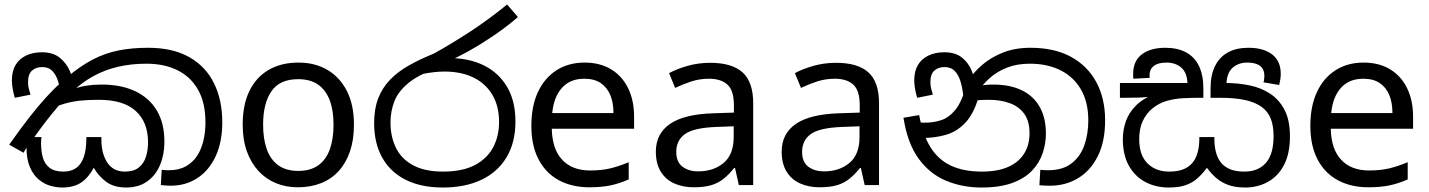

<svg xmlns="http://www.w3.org/2000/svg" viewBox="-20 -825 6371 856"><path d="M542 11Q488 11 453.5 -14.5Q419 -40 398 -77Q373 -31 340 -10Q307 11 258 11Q233 11 205.5 3.5Q178 -4 153.5 -24Q129 -44 113.5 -79.5Q98 -115 98 -170Q98 -181 99.5 -192.5Q101 -204 103 -214H165Q164 -207 163.5 -200.5Q163 -194 163 -187Q163 -151 171 -122.5Q179 -94 201 -77Q223 -60 263 -60Q297 -60 319.5 -76Q342 -92 353.5 -125Q365 -158 365 -208V-214H432V-204Q432 -140 458.5 -100Q485 -60 537 -60Q576 -60 598.5 -78Q621 -96 630.5 -125.5Q640 -155 640 -191Q640 -280 585.5 -330Q531 -380 420 -380Q374 -380 339 -376.5Q304 -373 268.5 -363Q233 -353 186 -334L283 -415Q296 -424 317 -431.5Q338 -439 367.5 -443.5Q397 -448 434 -448Q519 -448 581.5 -419Q644 -390 678.5 -333.5Q713 -277 713 -192Q713 -136 693.5 -89.5Q674 -43 636 -16Q598 11 542 11ZM741 3Q731 3 719 2Q707 1 697 0L701 -68Q708 -67 716 -66.5Q724 -66 732 -66Q777 -66 808.5 -83.5Q840 -101 859 -130.5Q878 -160 887 -198.5Q896 -237 896 -279Q896 -366 863.5 -424Q831 -482 772 -511.5Q713 -541 633 -541Q565 -541 507 -527.5Q449 -514 399 -487Q349 -460 305 -419L294 -410Q267 -383 239.5 -351Q212 -319 184.5 -283.5Q157 -248 129 -208L110 -188L85 -144L21 -180Q71 -251 110.5 -301.5Q150 -352 185 -390.5Q220 -429 256 -461L277 -479Q337 -530 392.5 -559Q448 -588 508 -600Q568 -612 640 -612Q750 -612 823.5 -570.5Q897 -529 934 -454Q971 -379 971 -280Q971 -192 941.5 -128.5Q912 -65 860 -31Q808 3 741 3ZM167 -592Q216 -592 246 -568Q276 -544 291.5 -508Q307 -472 310 -434L252 -398Q248 -432 239.5 -461Q231 -490 214 -508Q197 -526 168 -526Q140 -526 122.5 -510Q105 -494 105 -459Q105 -443 108.5 -429.5Q112 -416 116 -403L46 -389Q40 -409 36.5 -429.5Q33 -450 33 -467Q33 -508 49.5 -535.5Q66 -563 96.5 -577.5Q127 -592 167 -592Z M1558 -269Q1558 -202 1540.5 -150.5Q1523 -99 1490.5 -63Q1458 -27 1411.5 -8.5Q1365 10 1308 10Q1255 10 1210 -8.5Q1165 -27 1132 -63Q1099 -99 1080.5 -150.5Q1062 -202 1062 -269Q1062 -358 1092 -419.5Q1122 -481 1178 -513.5Q1234 -546 1311 -546Q1384 -546 1439.5 -513.5Q1495 -481 1526.5 -419.5Q1558 -358 1558 -269ZM1153 -269Q1153 -206 1169.5 -159.5Q1186 -113 1221 -88Q1256 -63 1310 -63Q1364 -63 1399 -88Q1434 -113 1450.5 -159.5Q1467 -206 1467 -269Q1467 -333 1450 -378Q1433 -423 1398.5 -447.5Q1364 -472 1309 -472Q1227 -472 1190 -418Q1153 -364 1153 -269Z M1954 11Q1858 11 1789.5 -23Q1721 -57 1684.5 -121.5Q1648 -186 1648 -277Q1648 -339 1666 -386Q1684 -433 1718.5 -469Q1753 -505 1802.5 -533Q1852 -561 1914 -586Q1990 -628 2074.5 -683Q2159 -738 2241 -805L2289 -749Q2238 -705 2182 -667Q2126 -629 2072.5 -599Q2019 -569 1974 -550L1932 -521Q1847 -493 1801 -455Q1755 -417 1738 -372.5Q1721 -328 1721 -279Q1721 -215 1745.5 -165.5Q1770 -116 1822 -88Q1874 -60 1955 -60Q2042 -60 2097 -89Q2152 -118 2178.5 -168Q2205 -218 2205 -281Q2205 -352 2175 -402.5Q2145 -453 2090.5 -479.5Q2036 -506 1961 -506Q1941 -506 1917.5 -503.5Q1894 -501 1870.5 -496.5Q1847 -492 1826 -485L1901 -555Q1918 -562 1938 -564Q1958 -566 1985 -566Q2070 -566 2136 -534Q2202 -502 2240 -439Q2278 -376 2278 -283Q2278 -190 2238.5 -124Q2199 -58 2126.5 -23.5Q2054 11 1954 11Z M2586 -546Q2655 -546 2704.5 -516Q2754 -486 2780.5 -431.5Q2807 -377 2807 -304V-251H2440Q2442 -160 2486.5 -112.5Q2531 -65 2611 -65Q2662 -65 2701.5 -74.5Q2741 -84 2783 -102V-25Q2742 -7 2702 1.5Q2662 10 2607 10Q2531 10 2472.5 -21Q2414 -52 2381.5 -113.5Q2349 -175 2349 -264Q2349 -352 2378.5 -415Q2408 -478 2461.5 -512Q2515 -546 2586 -546ZM2585 -474Q2522 -474 2485.5 -433.5Q2449 -393 2442 -321H2715Q2715 -367 2701 -401Q2687 -435 2658.5 -454.5Q2630 -474 2585 -474Z M3146 -545Q3244 -545 3291 -502Q3338 -459 3338 -365V0H3274L3257 -76H3253Q3230 -47 3205.5 -27.5Q3181 -8 3149.5 1Q3118 10 3073 10Q3025 10 2986.5 -7Q2948 -24 2926 -59.5Q2904 -95 2904 -149Q2904 -229 2967 -272.5Q3030 -316 3161 -320L3252 -323V-355Q3252 -422 3223 -448Q3194 -474 3141 -474Q3099 -474 3061 -461.5Q3023 -449 2990 -433L2963 -499Q2998 -518 3046 -531.5Q3094 -545 3146 -545ZM3172 -259Q3072 -255 3033.5 -227Q2995 -199 2995 -148Q2995 -103 3022.5 -82Q3050 -61 3093 -61Q3161 -61 3206 -98.5Q3251 -136 3251 -214V-262Z M3707 -545Q3805 -545 3852 -502Q3899 -459 3899 -365V0H3835L3818 -76H3814Q3791 -47 3766.5 -27.5Q3742 -8 3710.5 1Q3679 10 3634 10Q3586 10 3547.5 -7Q3509 -24 3487 -59.5Q3465 -95 3465 -149Q3465 -229 3528 -272.5Q3591 -316 3722 -320L3813 -323V-355Q3813 -422 3784 -448Q3755 -474 3702 -474Q3660 -474 3622 -461.5Q3584 -449 3551 -433L3524 -499Q3559 -518 3607 -531.5Q3655 -545 3707 -545ZM3733 -259Q3633 -255 3594.5 -227Q3556 -199 3556 -148Q3556 -103 3583.5 -82Q3611 -61 3654 -61Q3722 -61 3767 -98.5Q3812 -136 3812 -214V-262Z M4356 11Q4271 11 4198.5 -19Q4126 -49 4076 -117Q4026 -185 4008 -300L4078 -312Q4094 -224 4128.5 -168.5Q4163 -113 4219.5 -86.5Q4276 -60 4358 -60Q4427 -60 4474 -80.5Q4521 -101 4545.5 -139.5Q4570 -178 4570 -231Q4570 -285 4546.5 -317.5Q4523 -350 4482 -365Q4441 -380 4390 -380Q4356 -380 4330 -377.5Q4304 -375 4278 -368L4283 -420Q4302 -429 4332 -438.5Q4362 -448 4408 -448Q4482 -448 4534.5 -423Q4587 -398 4615 -349Q4643 -300 4643 -229Q4643 -185 4628.5 -142Q4614 -99 4581.5 -64.5Q4549 -30 4493.5 -9.5Q4438 11 4356 11ZM4661 3Q4648 3 4637.5 2.5Q4627 2 4614 1L4618 -68Q4624 -67 4635.5 -66.5Q4647 -66 4652 -66Q4717 -66 4756.5 -96Q4796 -126 4814 -176.5Q4832 -227 4832 -288Q4832 -370 4799 -426.5Q4766 -483 4707.5 -512Q4649 -541 4572 -541Q4514 -541 4469.5 -523.5Q4425 -506 4392 -476.5Q4359 -447 4335 -410L4343 -392Q4321 -317 4283.5 -277.5Q4246 -238 4197.5 -224Q4149 -210 4093 -210Q4083 -210 4067.5 -212.5Q4052 -215 4040 -221L4041 -286Q4055 -282 4073.5 -280Q4092 -278 4104 -278Q4141 -278 4175.5 -289Q4210 -300 4239 -335Q4268 -370 4287 -443L4297 -467Q4322 -504 4360.5 -537Q4399 -570 4452.5 -591Q4506 -612 4574 -612Q4682 -612 4756 -571Q4830 -530 4868.5 -457.5Q4907 -385 4907 -289Q4907 -193 4874 -128Q4841 -63 4785.5 -30Q4730 3 4661 3ZM4190 -592Q4239 -592 4268.5 -568.5Q4298 -545 4312.5 -509Q4327 -473 4330 -434L4275 -398Q4271 -432 4262.5 -461Q4254 -490 4237 -508Q4220 -526 4191 -526Q4163 -526 4145.5 -510Q4128 -494 4128 -459Q4128 -443 4131.5 -429.5Q4135 -416 4139 -403L4069 -389Q4063 -409 4059.5 -429.5Q4056 -450 4056 -467Q4056 -508 4072.5 -535.5Q4089 -563 4119.5 -577.5Q4150 -592 4190 -592Z M5531 11Q5486 11 5454.5 -1Q5423 -13 5400.5 -33Q5378 -53 5361 -77Q5341 -50 5318.5 -30Q5296 -10 5266 0.5Q5236 11 5191 11Q5132 11 5085.5 -14Q5039 -39 5012.5 -87Q4986 -135 4986 -204Q4986 -246 4999.5 -284.5Q5013 -323 5044.5 -354.5Q5076 -386 5128 -406L5130 -397Q5096 -391 5059 -390Q5022 -389 4993 -389H4973V-455H5274Q5272 -502 5246 -524Q5220 -546 5181 -546Q5143 -546 5124 -531Q5105 -516 5105 -489Q5105 -487 5105 -484Q5105 -481 5106 -478L5033 -474Q5032 -479 5032 -485.5Q5032 -492 5032 -496Q5032 -553 5070.5 -582.5Q5109 -612 5176 -612Q5230 -612 5268 -591.5Q5306 -571 5325.5 -530.5Q5345 -490 5345 -430V-389H5325Q5290 -389 5253 -387Q5216 -385 5181 -375Q5146 -365 5116 -340Q5090 -318 5074.5 -285Q5059 -252 5059 -204Q5059 -134 5095.5 -97Q5132 -60 5193 -60Q5231 -60 5256.5 -70.5Q5282 -81 5297.5 -100.5Q5313 -120 5320 -147.5Q5327 -175 5327 -208V-214H5394V-208Q5394 -176 5400.5 -149Q5407 -122 5422 -102Q5437 -82 5463 -71Q5489 -60 5528 -60Q5590 -60 5624 -99Q5658 -138 5658 -218Q5658 -264 5645.5 -296Q5633 -328 5604 -349Q5574 -370 5529 -379.5Q5484 -389 5418 -389H5377V-430Q5377 -490 5397 -530.5Q5417 -571 5454.5 -591.5Q5492 -612 5546 -612Q5613 -612 5651.5 -582.5Q5690 -553 5690 -496Q5690 -483 5688 -470.5Q5686 -458 5683 -446L5613 -458Q5615 -463 5616 -472.5Q5617 -482 5617 -487Q5617 -516 5598 -531Q5579 -546 5541 -546Q5502 -546 5476 -523.5Q5450 -501 5448 -452L5429 -455H5444Q5499 -455 5550.5 -444.5Q5602 -434 5642.5 -407.5Q5683 -381 5707 -335Q5731 -289 5731 -217Q5731 -140 5704.5 -89.5Q5678 -39 5632.5 -14Q5587 11 5531 11Z M6059 -546Q6128 -546 6177.5 -516Q6227 -486 6253.5 -431.5Q6280 -377 6280 -304V-251H5913Q5915 -160 5959.5 -112.5Q6004 -65 6084 -65Q6135 -65 6174.5 -74.5Q6214 -84 6256 -102V-25Q6215 -7 6175 1.5Q6135 10 6080 10Q6004 10 5945.5 -21Q5887 -52 5854.5 -113.5Q5822 -175 5822 -264Q5822 -352 5851.5 -415Q5881 -478 5934.5 -512Q5988 -546 6059 -546ZM6058 -474Q5995 -474 5958.5 -433.5Q5922 -393 5915 -321H6188Q6188 -367 6174 -401Q6160 -435 6131.5 -454.5Q6103 -474 6058 -474Z"/></svg>

Font: lsinhala85
Style: Book
Weight: 400
Designer: Jelle Bosma - Monotype Design Team
Foundry: Monotype Imaging Inc.
Version: Version 2.003